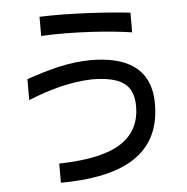

<svg xmlns="http://www.w3.org/2000/svg" viewBox="-49 -642 738 758"><g transform="rotate(-5 319.5 -263.5)"><path d="M135 -593V-517C259 -524 412 -513 494 -500V-578C415 -587 258 -598 135 -593ZM66 -269C151 -303 230 -326 320 -329C440 -328 484 -291 484 -208C484 -38 308 -13 162 -9V67C377 66 557 8 559 -207C561 -357 457 -405 320 -405C230 -404 155 -382 66 -352Z"/></g></svg>

Font: コーポレート・ロゴ ver3 Medium
Style: Regular
Weight: 500
Designer: [KANA_main] LOGOTYPE.JP [Source Han Sans] Ryoko NISHIZUKA 西塚涼子 (kana, bopomofo & ideographs); Paul D. Hunt (Latin, Greek
Version: Version 12.001;FEAKit 1.0